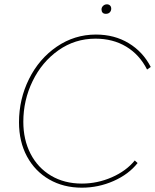

<svg xmlns="http://www.w3.org/2000/svg" viewBox="-20 -862 718 889"><path d="M68 -296Q68 -403 114.5 -496.5Q161 -590 243 -646Q325 -702 424 -702Q510 -702 576 -662Q642 -622 678 -552L661 -540Q626 -609 564.5 -646Q503 -683 422 -683Q327 -683 250.5 -629Q174 -575 131 -486.5Q88 -398 88 -298Q88 -215 121.5 -150Q155 -85 216.5 -48.5Q278 -12 359 -12Q431 -12 497.5 -41Q564 -70 604 -119L617 -107Q576 -55 506 -24Q436 7 359 7Q274 7 208 -31Q142 -69 105 -137.5Q68 -206 68 -296ZM450 -818Q450 -828 457.5 -835Q465 -842 475 -842Q484 -842 489.5 -836.5Q495 -831 495 -822Q495 -812 488.5 -805Q482 -798 470 -798Q460 -798 455 -803.5Q450 -809 450 -818Z"/></svg>

Font: Fixel Italic Variable Display Thin
Style: Italic
Weight: 100
Italic angle: -10°
Designer: AlfaBravo + MacPaw
Foundry: Kyrylo Tkachov, Marchela Mozhyna, Serhii Makarenko, Maria Weinstein, Zakhar Kryvoshyya
Version: Version 1.210;Glyphs 3.2 (3217)